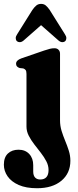

<svg xmlns="http://www.w3.org/2000/svg" viewBox="-50 -740 403 997"><path d="M261.7 -115.1Q261.7 -86.5 269.8 -60.2Q278 -34 288.5 -8.7Q299.1 16.6 307.2 42.2Q315.4 67.8 315.4 94.7Q315.4 159.7 268.8 198.6Q222.2 237.4 142.4 237.4Q85.4 237.4 47.1 220.5Q8.8 203.5 -10.5 175.7Q-29.9 147.8 -29.9 115.2Q-29.9 76.8 -8.9 57.1Q12.1 37.4 46.1 37.4Q81.1 37.4 101.8 59.6Q122.5 81.7 122.5 117.8V150.3Q122.5 171.3 132.1 181.7Q141.7 192.1 159.4 192.1Q180.1 192 191.1 179.7Q202.1 167.3 202.1 142.8Q202.1 119.4 190.4 97.2Q178.8 75 161.9 53.3Q145 31.5 127.9 9.5Q110.8 -12.6 99.2 -35.4Q87.5 -58.3 87.5 -82.4V-355.8Q87.5 -370.3 83.2 -376.1Q78.9 -381.9 70.7 -384.7L52.1 -386.7Q43 -389.9 38.2 -395.1Q33.4 -400.2 33.4 -409.2Q33.4 -426.8 60.7 -436.8L179.3 -477.6Q198 -483.8 209.2 -486.6Q220.5 -489.5 233.2 -489.5Q246.1 -489.5 253.9 -481.6Q261.7 -473.8 261.7 -461.1ZM195.2 -637.4H131.3L254.1 -529.5Q264.1 -521.1 273.7 -521.1Q283.2 -521.1 289.1 -527Q294.3 -532.5 294.5 -541.9Q294.6 -551.3 286.7 -562.8L208.1 -688.2Q197.6 -703.4 187.7 -711.6Q177.8 -719.8 163.3 -719.8Q148.8 -719.8 138.7 -711.6Q128.6 -703.4 118 -688.2L39.5 -562.8Q31.5 -551.3 31.7 -541.9Q31.9 -532.5 37.1 -527Q43.4 -521.1 52.9 -521.1Q62.4 -521.1 72.4 -529.5Z"/></svg>

Font: Fraunces
Style: Regular
Weight: 900
Version: Version 1.000;[b76b70a41]